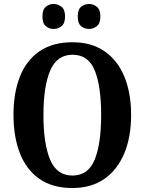

<svg xmlns="http://www.w3.org/2000/svg" viewBox="-20 -938 729 968"><path d="M345 10Q245 10 179 -36Q113 -82 80.5 -165Q48 -248 48 -359Q48 -470 80.5 -552Q113 -634 179 -679.5Q245 -725 346 -725Q441 -725 507 -679.5Q573 -634 607 -551.5Q641 -469 641 -358Q641 -247 606.5 -164.5Q572 -82 506 -36Q440 10 345 10ZM345 -53Q425 -53 457.5 -133.5Q490 -214 490 -358Q490 -502 458 -582Q426 -662 346 -662Q267 -662 233 -582Q199 -502 199 -358Q199 -214 232.5 -133.5Q266 -53 345 -53ZM429 -792Q406 -792 389 -806Q372 -820 372 -855Q372 -890 389 -904Q406 -918 429 -918Q450 -918 468 -904Q486 -890 486 -855Q486 -820 468 -806Q450 -792 429 -792ZM250 -792Q228 -792 211 -806Q194 -820 194 -855Q194 -890 211 -904Q228 -918 250 -918Q272 -918 290 -904Q308 -890 308 -855Q308 -820 290 -806Q272 -792 250 -792Z"/></svg>

Font: Noto Serif Hebrew Condensed
Style: Bold
Weight: 700
Width: 3
Designer: Monotype Design Team
Foundry: Monotype Imaging Inc.
Version: Version 2.004; ttfautohint (v1.8.4.7-5d5b)